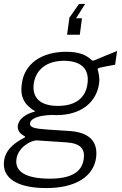

<svg xmlns="http://www.w3.org/2000/svg" viewBox="-20 -788 620 979"><path d="M322 -611H387L398 -695H368L414 -768H383L334 -698ZM216 171C364 171 457 113 470 16C480 -62 440 -113 335 -120C289 -123 253 -125 227 -127C153 -132 131 -138 133 -160C136 -179 164 -200 248 -202C253 -202 261 -201 267 -201C402 -201 473 -274 485 -361C490 -393 482 -415 480 -426C476 -438 477 -441 499 -445C522 -450 534 -452 567 -458L577 -528C539 -513 496 -495 468 -483C460 -480 453 -476 448 -481C419 -509 381 -524 318 -524C193 -524 104 -464 91 -360C82 -297 101 -255 160 -220C106 -206 76 -179 71 -149C68 -125 79 -108 103 -95C110 -92 110 -88 101 -84C42 -54 7 -16 1 30C-12 117 63 171 216 171ZM275 -248C187 -248 143 -288 152 -360C162 -434 219 -478 306 -478C395 -478 437 -435 426 -360C416 -288 365 -248 275 -248ZM234 123C116 123 54 89 64 23C71 -34 136 -74 170 -72L320 -62C392 -57 414 -27 407 22C398 91 340 123 234 123Z"/></svg>

Font: United Sans ExtraLight
Style: Italic
Weight: 200
Italic angle: -8°
Designer: Pablo Impallari, Rodrigo Fuenzalida (Modified by Dan O. Williams)
Version: Version 1.000;PS 001.000;hotconv 1.0.88;makeotf.lib2.5.64775